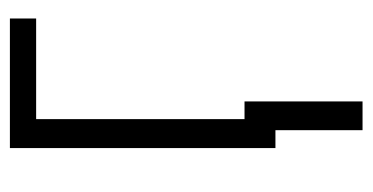

<svg xmlns="http://www.w3.org/2000/svg" viewBox="-200 -368 742 382"><g transform="rotate(-90 171.0 -177.0)"><path d="M325.2 -476.1H125V-61.5H160.2V173.3H103V0H67.4V-528.3H325.2Z"/></g></svg>

Font: RobotoCondensed-Light
Style: Light
Weight: 300
Designer: Google
Version: Version 1.200311; 2013